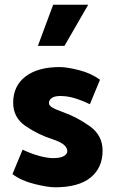

<svg xmlns="http://www.w3.org/2000/svg" viewBox="-20 -784 486 816"><path d="M206 -764H355L254 -589H141ZM249 -307Q310 -285 363 -246.5Q416 -208 416 -144Q416 -71 365 -29.5Q314 12 214 12Q183 12 126.5 -2Q70 -16 33 -44L76 -148Q109 -132 144.5 -122Q180 -112 206 -112Q236 -112 251 -120.5Q266 -129 266 -141Q266 -157 250.5 -169.5Q235 -182 201 -193Q142 -212 89 -248Q36 -284 36 -347Q36 -419 88.5 -459Q141 -499 234 -499Q264 -499 315.5 -486Q367 -473 405 -445L362 -341Q329 -357 298 -366.5Q267 -376 236 -376Q212 -376 200 -367.5Q188 -359 188 -346Q188 -336 201.5 -327.5Q215 -319 249 -307Z"/></svg>

Font: Palanquin Dark Medium
Style: Regular
Weight: 500
Designer: Pria Ravichandran
Version: Version 1.001